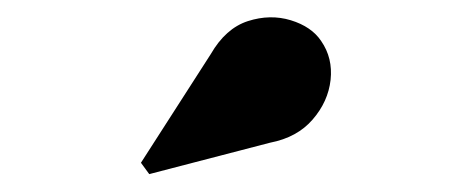

<svg xmlns="http://www.w3.org/2000/svg" viewBox="-20 -1036 540 220"><path d="M151 -836.5 141.5 -849.5 221.5 -974Q238.5 -1003.5 264 -1011.8Q289.5 -1020 313.2 -1012.8Q337 -1005.5 348 -989Q361.5 -969.5 358.8 -944.5Q356 -919.5 338.2 -899Q320.5 -878.5 289.5 -872.5Z"/></svg>

Font: Bodoni Moda 11pt ExtraBold
Style: Regular
Weight: 800
Designer: Owen Earl
Foundry: indestructible type
Version: Version 2.004